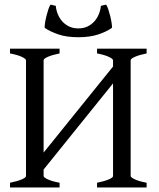

<svg xmlns="http://www.w3.org/2000/svg" viewBox="-20 -831 704 851"><path d="M24.4 0V-21Q57.6 -27.8 76.4 -35.9Q95.2 -43.9 95.2 -50.8V-564Q95.2 -569.8 77.4 -578.6Q59.6 -587.4 24.4 -594.2V-615.2H244.1V-594.2Q210.9 -587.4 192.1 -579.1Q173.3 -570.8 173.3 -564V-154.8L481 -536.1V-564Q481 -569.8 463.1 -578.6Q445.3 -587.4 410.2 -594.2V-615.2H629.9V-594.2Q596.7 -587.4 577.9 -579.1Q559.1 -570.8 559.1 -564V-50.8Q559.1 -44.9 576.9 -36.4Q594.7 -27.8 629.9 -21V0H410.2V-21Q443.4 -27.8 462.2 -35.9Q481 -43.9 481 -50.8V-461.4L173.3 -79.6V-50.8Q173.3 -44.9 190.9 -36.4Q208.5 -27.8 244.1 -21V0ZM327.1 -666Q275.9 -666 239.5 -678.2Q203.1 -690.4 178.2 -707.5Q177.2 -713.4 179.4 -728Q181.6 -742.7 185.5 -758.8Q189.5 -774.9 194.3 -789.6Q199.2 -804.2 204.1 -810.5L227.1 -805.2Q229 -786.1 236.3 -768.1Q243.7 -750 256.1 -736.1Q268.6 -722.2 286.4 -713.6Q304.2 -705.1 327.1 -705.1Q350.1 -705.1 367.9 -713.6Q385.7 -722.2 398.2 -736.1Q410.6 -750 418 -768.1Q425.3 -786.1 427.2 -805.2L450.2 -810.5Q455.1 -804.2 460 -789.6Q464.8 -774.9 468.8 -758.8Q472.7 -742.7 474.9 -728Q477.1 -713.4 476.1 -707.5Q451.7 -690.4 415 -678.2Q378.4 -666 327.1 -666Z"/></svg>

Font: Noto Serif Devanagari
Style: Regular
Weight: 400
Designer: Monotype Design Team
Foundry: Monotype Imaging Inc.
Version: Version 1.01